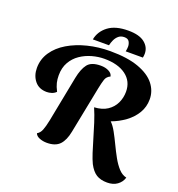

<svg xmlns="http://www.w3.org/2000/svg" viewBox="-168 -988 1158 1251"><g transform="rotate(20 411.0 -362.0)"><path d="M715 127Q669 127 639.5 108.5Q610 90 587 46Q574 19 560.5 -22.5Q547 -64 533 -112.5Q519 -161 503 -211Q487 -261 468 -305Q523 -308 558.5 -331.5Q594 -355 611.5 -392Q629 -429 629 -471Q629 -543 574 -584Q519 -625 424 -625Q382 -625 339 -613Q296 -601 260 -576.5Q224 -552 202 -513.5Q180 -475 180 -422Q180 -395 185.5 -371.5Q191 -348 207 -317Q194 -304 176.5 -298.5Q159 -293 143 -293Q89 -293 59.5 -329.5Q30 -366 30 -419Q30 -480 63.5 -529.5Q97 -579 155 -613.5Q213 -648 287 -666.5Q361 -685 443 -685Q563 -685 640 -657Q717 -629 754 -582Q791 -535 791 -477Q791 -425 765.5 -382Q740 -339 696.5 -307Q653 -275 601 -256Q622 -236 641.5 -200.5Q661 -165 680.5 -124Q700 -83 721 -45Q742 -7 766.5 20Q791 47 822 54Q812 87 784 107Q756 127 715 127ZM257 18Q229 18 205.5 8.5Q182 -1 176 -19Q196 -30 206 -55Q216 -80 225 -124L287 -442Q300 -508 326 -541.5Q352 -575 417 -575Q450 -575 473.5 -562.5Q497 -550 500 -530Q475 -519 467 -494.5Q459 -470 451 -430L387 -107Q375 -44 345.5 -13Q316 18 257 18ZM309 -718Q320 -776 369.5 -813.5Q419 -851 508 -851Q584 -851 621.5 -821Q659 -791 659 -746Q659 -733 656 -718H537Q539 -729 540 -736.5Q541 -744 541 -752Q541 -770 532 -786Q523 -802 498 -802Q474 -802 458.5 -789Q443 -776 434 -756.5Q425 -737 421 -718Z"/></g></svg>

Font: Sansita Swashed SemiBold
Style: Regular
Weight: 600
Designer: Pablo Cosgaya
Foundry: Omnibus-Type
Version: Version 1.003; ttfautohint (v1.8.3)